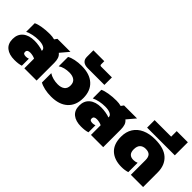

<svg xmlns="http://www.w3.org/2000/svg" viewBox="58 -1651 2495 2495"><g transform="rotate(45 1305.0 -404.0)"><path d="M15 -162Q15 -250 74 -299Q133 -348 235 -348Q274 -348 319 -340.5Q364 -333 393 -321V-330Q393 -358 358 -375Q323 -392 263 -392Q213 -392 162.5 -381.5Q112 -371 74 -352V-510Q109 -528 174.5 -539Q240 -550 314 -550Q360 -550 400 -539L426 -575H665L567 -459Q596 -436 607 -402.5Q618 -369 618 -325V0H393V-178Q377 -187 351.5 -193Q326 -199 304 -199Q276 -199 262 -189Q248 -179 248 -156Q248 -137 261 -129Q274 -121 299 -121Q323 -121 346 -130V-1Q299 15 224 15Q127 15 71 -29.5Q15 -74 15 -162Z M685 -31V-203Q718 -181 760 -170Q802 -159 846 -159Q906 -159 941 -185.5Q976 -212 976 -268Q976 -323 941 -349.5Q906 -376 846 -376Q801 -376 760 -365.5Q719 -355 690 -334V-506Q725 -527 780.5 -538.5Q836 -550 898 -550Q1046 -550 1127.5 -476Q1209 -402 1209 -268Q1209 -134 1127.5 -59.5Q1046 15 898 15Q833 15 777.5 2.5Q722 -10 685 -31Z M862 -680V-800H1062V-740Q1062 -731 1067.5 -726Q1073 -721 1083 -721H1281V-583H977Q920 -583 891 -608Q862 -633 862 -680Z M1239 -162Q1239 -250 1298 -299Q1357 -348 1459 -348Q1498 -348 1543 -340.5Q1588 -333 1617 -321V-330Q1617 -358 1582 -375Q1547 -392 1487 -392Q1437 -392 1386.5 -381.5Q1336 -371 1298 -352V-510Q1333 -528 1398.5 -539Q1464 -550 1538 -550Q1584 -550 1624 -539L1650 -575H1889L1791 -459Q1820 -436 1831 -402.5Q1842 -369 1842 -325V0H1617V-178Q1601 -187 1575.5 -193Q1550 -199 1528 -199Q1500 -199 1486 -189Q1472 -179 1472 -156Q1472 -137 1485 -129Q1498 -121 1523 -121Q1547 -121 1570 -130V-1Q1523 15 1448 15Q1351 15 1295 -29.5Q1239 -74 1239 -162Z M1909 -260Q1909 -351 1950 -416Q1991 -481 2067 -515.5Q2143 -550 2247 -550Q2413 -550 2494 -475Q2575 -400 2575 -269V0H2350V-270Q2350 -323 2326.5 -349.5Q2303 -376 2248 -376Q2200 -376 2171 -348Q2142 -320 2142 -260Q2142 -159 2237 -159Q2272 -159 2302 -173V-1Q2250 15 2192 15Q2060 15 1984.5 -54.5Q1909 -124 1909 -260Z M2066 -721H2370V-823H2575V-583H2066Z"/></g></svg>

Font: Prompt Black
Style: Regular
Weight: 900
Designer: Katatrad Team
Foundry: CadsonDemak
Version: Version 1.001